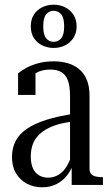

<svg xmlns="http://www.w3.org/2000/svg" viewBox="-20 -787 473 817"><path d="M295 -303 294 -270Q255 -266 225 -257Q195 -248 173.5 -235Q152 -222 138 -205Q124 -188 117.5 -167Q111 -146 111 -121Q111 -91 120 -71Q129 -51 146 -41Q163 -31 184 -31Q209 -31 229.5 -43.5Q250 -56 264.5 -80.5Q279 -105 289 -138L295 -99Q285 -66 266 -41.5Q247 -17 220 -3.5Q193 10 159 10Q123 10 93.5 -6Q64 -22 47.5 -50.5Q31 -79 31 -118Q31 -158 47 -188Q63 -218 96 -240Q129 -262 178.5 -277.5Q228 -293 295 -303ZM285 0V-93L278 -91V-378Q278 -420 269 -444.5Q260 -469 241.5 -480Q223 -491 194 -491Q158 -491 132.5 -476Q107 -461 90 -434Q91 -451 94.5 -461.5Q98 -472 103.5 -478Q109 -484 116.5 -486.5Q124 -489 131 -489V-383H57V-475Q69 -485 90 -497Q111 -509 141 -517.5Q171 -526 209 -526Q241 -526 268.5 -518Q296 -510 317 -492.5Q338 -475 349.5 -447Q361 -419 361 -379V-68Q361 -54 368 -46.5Q375 -39 387.5 -36Q400 -33 416 -33H418V0ZM164 -675Q164 -639 176.5 -624Q189 -609 208 -609Q228 -609 240.5 -624Q253 -639 253 -675Q253 -711 240.5 -726Q228 -741 208 -741Q189 -741 176.5 -726Q164 -711 164 -675ZM306 -675Q306 -646 292.5 -625.5Q279 -605 257 -594Q235 -583 208 -583Q182 -583 159.5 -594Q137 -605 124 -625.5Q111 -646 111 -675Q111 -704 124 -724.5Q137 -745 159.5 -756Q182 -767 208 -767Q235 -767 257 -756Q279 -745 292.5 -724.5Q306 -704 306 -675Z"/></svg>

Font: Roboto Serif 120pt ExtraCondensed
Style: Regular
Weight: 400
Width: 2
Designer: Greg Gazdowicz
Foundry: Commercial Type
Version: Version 1.008